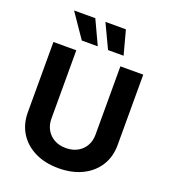

<svg xmlns="http://www.w3.org/2000/svg" viewBox="-169 -1080 1068 1211"><g transform="rotate(20 364.5 -474.5)"><path d="M512.7 -727.5H666.2V-255.9Q666.2 -176.2 628.5 -116.4Q590.8 -56.5 522.9 -23.3Q455.1 10 364.6 10Q274.2 10 206.4 -23.3Q138.6 -56.5 100.9 -116.4Q63.3 -176.2 63.3 -255.9V-727.5H216.8V-268.6Q216.8 -226.8 235.3 -194.5Q253.7 -162.2 287 -143.8Q320.2 -125.4 364.6 -125.4Q409.4 -125.4 442.6 -143.8Q475.8 -162.2 494.2 -194.5Q512.7 -226.8 512.7 -268.6ZM228.3 -797.3 117.6 -958.8H260.2L335.5 -797.3ZM404.5 -797.3 328.1 -958.8H465.6L508.8 -797.3Z"/></g></svg>

Font: GitLab Sans
Style: Regular
Weight: 400
Designer: Rasmus Andersson
Foundry: Modifications by GitLab B.V., manufactured by rsms
Version: Version 4.000;git-c8fb6b7